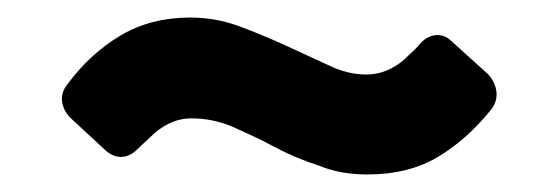

<svg xmlns="http://www.w3.org/2000/svg" viewBox="-20 -451 637 219"><path d="M102 -278 62 -315Q53 -323 51 -334Q49 -345 57 -355Q83 -390 117.5 -410.5Q152 -431 197 -431Q226 -431 253 -421Q280 -411 306 -399L356 -376Q377 -366 398 -366Q421 -366 441 -383Q446 -388 450.5 -392Q455 -396 459 -401Q468 -411 479 -411Q488 -411 495 -404L536 -367Q544 -359 546 -348Q548 -337 541 -327Q513 -292 479.5 -272Q446 -252 399 -252Q368 -252 344 -262Q316 -271 292 -284Q279 -291 267 -296.5Q255 -302 244 -307Q222 -316 198 -316Q176 -316 156 -299Q151 -294 146.5 -290Q142 -286 137 -281Q128 -272 118 -272Q110 -272 102 -278Z"/></svg>

Font: Higure Gothic Black
Style: Regular
Weight: 900
Designer: Yoshimichi Ohira
Foundry: Positype
Version: Version 1.000